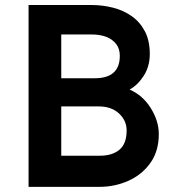

<svg xmlns="http://www.w3.org/2000/svg" viewBox="-20 -726 677 746"><path d="M366.5 0H91V-706.5H336Q378.5 -706.5 419 -696.2Q459.5 -686 491.8 -663.2Q524 -640.5 543 -604.2Q562 -568 562 -516Q562 -468.5 538.8 -432Q515.5 -395.5 483.5 -378Q534.5 -356 565.8 -306Q597 -256 597 -205Q597 -138.5 564.2 -92.8Q531.5 -47 478.8 -23.5Q426 0 366.5 0ZM348 -422Q445.5 -422 445.5 -509Q445.5 -537 431.2 -555.2Q417 -573.5 392.8 -582.8Q368.5 -592 338 -592H218V-422ZM368.5 -121Q416 -121 444 -144.2Q472 -167.5 472 -219Q472 -257.5 442.5 -285Q413 -312.5 363.5 -312.5H218V-121Z"/></svg>

Font: Acari Sans
Style: Bold
Weight: 700
Designer: Alfredo Marco Pradil and Stefan Peev (font) & Cristiano Sobral (main changes)
Foundry: Alfredo Marco Pradil and Stefan Peev (font) & Cristiano Sobral (main changes)
Version: Version 1.063; ttfautohint (v1.8.3)